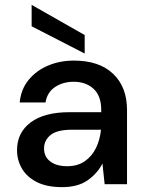

<svg xmlns="http://www.w3.org/2000/svg" viewBox="-20 -757 599 789"><path d="M235 12Q172 12 131 -9Q90 -30 70 -64.5Q50 -99 50 -140Q50 -212 106 -254Q162 -296 266 -296H396V-305Q396 -363 364.5 -392Q333 -421 283 -421Q239 -421 206.5 -399.5Q174 -378 167 -336H61Q66 -390 97.5 -428.5Q129 -467 177.5 -487.5Q226 -508 284 -508Q388 -508 445 -453.5Q502 -399 502 -305V0H410L401 -85Q380 -44 340 -16Q300 12 235 12ZM256 -74Q299 -74 328.5 -94.5Q358 -115 374.5 -149Q391 -183 395 -224H277Q214 -224 187.5 -202Q161 -180 161 -147Q161 -113 186.5 -93.5Q212 -74 256 -74ZM328 -537 110 -649V-737L328 -613Z"/></svg>

Font: Firefly Display Medium
Style: Regular
Weight: 500
Designer: Colophon Foundry, Jonny Pinhorn
Foundry: Colophon Foundry
Version: Version 1.200; ttfautohint (v1.8.3)